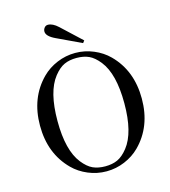

<svg xmlns="http://www.w3.org/2000/svg" viewBox="-134 -1040 1026 1160"><g transform="rotate(-15 379.0 -460.5)"><path d="M243.2 -899.4Q243.2 -912.1 251.7 -922.9Q260.3 -933.6 273.4 -933.6Q303.2 -933.6 336.9 -902.3L461.9 -785.6L451.2 -771.5L297.9 -843.8Q243.2 -869.6 243.2 -899.4ZM180.7 -641.6Q219.7 -680.7 274.4 -703.6Q329.1 -726.6 388.7 -726.6Q448.2 -726.6 502.9 -703.6Q557.6 -680.7 596.7 -641.6Q707 -531.2 707 -356.4Q707 -181.6 596.7 -71.3Q557.6 -32.2 502.9 -9.3Q448.2 13.7 388.7 13.7Q329.1 13.7 274.4 -9.3Q219.7 -32.2 180.7 -71.3Q70.3 -181.6 70.3 -356.4Q70.3 -531.2 180.7 -641.6ZM247.1 -87.4Q278.8 -47.4 311.5 -32.5Q344.2 -17.6 388.7 -17.6Q433.1 -17.6 465.8 -32.5Q498.5 -47.4 530.3 -87.4Q597.7 -172.4 597.7 -356.4Q597.7 -540.5 530.3 -625.5Q498.5 -665.5 465.8 -680.4Q433.1 -695.3 388.7 -695.3Q344.2 -695.3 311.5 -680.4Q278.8 -665.5 247.1 -625.5Q179.7 -540.5 179.7 -356.4Q179.7 -172.4 247.1 -87.4Z"/></g></svg>

Font: Theano Modern
Style: Regular
Weight: 400
Designer: Alexey Kryukov
Version: Version 2.00